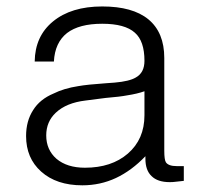

<svg xmlns="http://www.w3.org/2000/svg" viewBox="-20 -550 623 586"><path d="M423.8 -73.2V-65.4Q423.8 -30.3 442.4 -12.7Q460.9 5.9 498 5.9Q507.8 5.9 514.6 4.9Q527.3 3.9 541 2V-43H519.5Q494.1 -43 486.3 -54.7Q481.4 -62.5 481.4 -89.8V-373Q481.4 -451.2 432.6 -491.2Q384.8 -530.3 292 -530.3Q197.3 -530.3 141.6 -484.4Q86.9 -439.5 85.9 -362.3H144.5Q147.5 -419.9 184.6 -449.2Q221.7 -477.5 292 -477.5Q361.3 -477.5 391.6 -450.2Q420.9 -424.8 420.9 -364.3Q420.9 -328.1 394.5 -313.5Q375 -301.8 330.1 -297.9L302.7 -295.9Q246.1 -292 218.8 -287.1Q174.8 -280.3 143.6 -264.6Q101.6 -247.1 81.1 -213.9Q59.6 -180.7 59.6 -134.8Q59.6 -67.4 105.5 -26.4Q152.3 15.6 231.4 15.6Q286.1 15.6 334 -6.8Q381.8 -29.3 423.8 -73.2ZM420.9 -271.5V-198.2Q420.9 -125 370.1 -81.1Q320.3 -38.1 239.3 -38.1Q184.6 -38.1 152.3 -65.4Q121.1 -92.8 121.1 -136.7Q121.1 -178.7 150.4 -206.1Q182.6 -236.3 241.2 -243.2L301.8 -251Q347.7 -254.9 367.2 -258.8Q399.4 -263.7 420.9 -271.5Z"/></svg>

Font: Dotum
Style: Regular
Weight: 400
Version: Version 2.21